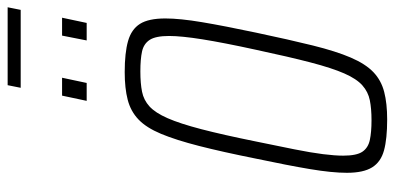

<svg xmlns="http://www.w3.org/2000/svg" viewBox="-292 -758 1058 515"><g transform="rotate(-90 237.5 -501.0)"><path d="M174 8Q122 8 91 -0.5Q60 -9 45.5 -32.5Q31 -56 31 -100Q31 -140 41 -199.5Q51 -259 69 -344Q87 -434 103 -496.5Q119 -559 135.5 -598.5Q152 -638 174 -659Q196 -680 227 -688Q258 -696 301 -696Q353 -696 384.5 -687Q416 -678 430.5 -655Q445 -632 445 -587Q445 -548 435 -488.5Q425 -429 407 -344Q388 -254 372.5 -191.5Q357 -129 340 -89.5Q323 -50 301 -29Q279 -8 248 0Q217 8 174 8ZM172 -34Q203 -34 225.5 -38.5Q248 -43 265.5 -58.5Q283 -74 297.5 -107Q312 -140 327 -197.5Q342 -255 361 -344Q380 -431 389 -487.5Q398 -544 398 -577Q398 -613 387.5 -629Q377 -645 356.5 -649.5Q336 -654 303 -654Q271 -654 248.5 -649.5Q226 -645 209 -629.5Q192 -614 177.5 -581Q163 -548 148 -490.5Q133 -433 115 -344Q103 -286 94 -241Q85 -196 81 -164Q77 -132 77 -110Q77 -74 87.5 -58.5Q98 -43 119 -38.5Q140 -34 172 -34ZM386 -798 399 -864H447L433 -798ZM224 -798 238 -864H286L272 -798ZM259 -975 266 -1010H475L468 -975Z"/></g></svg>

Font: Saira Condensed ExtraLight
Style: Italic
Weight: 250
Width: 3
Italic angle: -12°
Designer: Hector Gatti with collaboration of the Omnibus-Type team
Foundry: Omnibus-Type
Version: Version 1.101